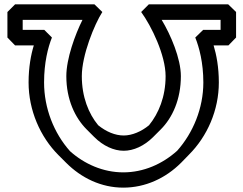

<svg xmlns="http://www.w3.org/2000/svg" viewBox="-20 -827 1116 880"><path d="M721 -736H991V-690H911L875 -655C893 -610 912 -540 912 -449C912 -331 865 -218 792 -136C724 -75 638 -37 545 -37C453 -37 367 -75 301 -134C227 -217 182 -331 182 -449C182 -540 200 -610 218 -655L183 -690H84V-736H358C324 -668 284 -558 284 -478C284 -371 324 -287 377 -234L412 -199C453 -158 502 -136 547 -136C592 -136 641 -158 682 -199L717 -234C770 -287 809 -371 809 -478C809 -559 762 -668 721 -736ZM662 -807 627 -772C674 -708 739 -574 739 -478C739 -383 707 -307 663 -253C628 -224 585 -206 547 -206C508 -206 467 -223 430 -253C386 -306 355 -383 355 -478C355 -574 413 -716 449 -772L413 -807H49L14 -772V-655L49 -619H135C122 -577 111 -519 111 -449C111 -322 164 -200 248 -116L283 -81C353 -11 444 33 545 33C646 33 739 -10 810 -81L811 -82L846 -118C930 -202 983 -322 983 -449C983 -519 972 -576 959 -619H1027L1062 -655V-772L1026 -807Z"/></svg>

Font: Hussar Press
Style: Bold
Weight: 700
Foundry: Cannot Into Space Fonts
Version: Version 1.43